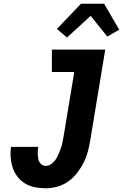

<svg xmlns="http://www.w3.org/2000/svg" viewBox="-20 -1001 659 1029"><path d="M225 8Q195 8 167 2.5Q139 -3 115.5 -17Q92 -31 75 -52.5Q58 -74 49 -100Q40 -126 37.5 -155Q35 -184 39 -214H185Q183 -203 182.5 -192Q182 -181 182.5 -170.5Q183 -160 185 -150Q187 -140 192 -131.5Q197 -123 205.5 -117.5Q214 -112 225 -112Q241 -112 255.5 -122.5Q270 -133 279 -147Q288 -161 294.5 -176.5Q301 -192 306.5 -207.5Q312 -223 315 -239Q318 -255 321 -271L378 -615H258V-735H544L464 -251Q459 -220 451 -189.5Q443 -159 428.5 -130Q414 -101 393.5 -74.5Q373 -48 345.5 -28.5Q318 -9 286.5 -0.5Q255 8 225 8ZM339 -800 285 -846 414 -981H538L619 -842L555 -805L466 -916Z"/></svg>

Font: Iosevka Etoile Heavy
Style: Italic
Weight: 900
Italic angle: -9°
Designer: Belleve Invis
Foundry: Belleve Invis
Version: Version 22.1.2; ttfautohint (v1.8.4)